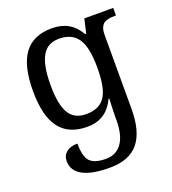

<svg xmlns="http://www.w3.org/2000/svg" viewBox="-142 -653 897 1000"><g transform="rotate(-20 307.0 -153.0)"><path d="M505.9 -8.8Q505.9 116.2 455.1 178.2Q404.3 240.2 295.9 240.2Q195.8 240.2 145.5 212.2Q95.2 184.1 95.2 131.8Q95.2 101.1 117.4 82.5Q139.6 64 179.2 64Q179.2 135.7 204.1 162.8Q229 189.9 293 189.9Q349.6 189.9 380.9 146.2Q412.1 102.5 412.1 18.1V-9.8Q412.1 -31.7 413.8 -64.2Q415.5 -96.7 415.5 -100.1H412.1Q386.7 -47.9 348.9 -23.9Q311 0 258.8 0Q155.8 0 105.5 -66.7Q55.2 -133.3 55.2 -272Q55.2 -410.6 105 -478.3Q154.8 -545.9 258.8 -545.9Q310.5 -545.9 348.4 -524.4Q386.2 -502.9 412.1 -458H418L436 -536.1H596.2V-494.1H587.9Q540 -494.1 522.9 -475.8Q505.9 -457.5 505.9 -421.9ZM412.1 -272Q412.1 -385.3 379.2 -433.6Q346.2 -481.9 274.9 -481.9Q209.5 -481.9 180.7 -429.2Q151.9 -376.5 151.9 -271Q151.9 -160.6 181.4 -112.3Q210.9 -64 275.9 -64Q347.7 -64 379.9 -110.6Q412.1 -157.2 412.1 -272Z"/></g></svg>

Font: Noto Serif
Style: Regular
Weight: 400
Designer: Monotype Design team
Foundry: Monotype Imaging Inc.
Version: Version 1.02